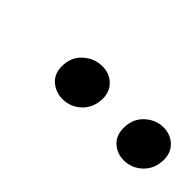

<svg xmlns="http://www.w3.org/2000/svg" viewBox="-6 -905 462 462"><g transform="rotate(45 224.5 -674.0)"><path d="M173 -612Q150 -612 133 -626.5Q116 -641 116 -667Q116 -698 137 -717Q158 -736 185 -736Q209 -736 225 -721Q241 -706 241 -682Q241 -651 221 -631.5Q201 -612 173 -612ZM381 -612Q359 -612 342.5 -626.5Q326 -641 326 -667Q326 -698 346.5 -717Q367 -736 393 -736Q417 -736 433 -721Q449 -706 449 -682Q449 -651 429 -631.5Q409 -612 381 -612Z"/></g></svg>

Font: Source Serif 4 18pt SemiBold
Style: Italic
Weight: 600
Italic angle: -12°
Designer: Frank Grießhammer
Foundry: Adobe Systems Incorporated
Version: Version 4.004;hotconv 1.0.116;makeotfexe 2.5.65601